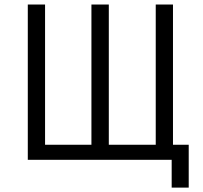

<svg xmlns="http://www.w3.org/2000/svg" viewBox="-20 -710 904 853"><path d="M818.4 123.5H742.7V0H103.5V-689.9H180.2V-66.9H386.2V-689.9H463.4V-66.9H671.9V-689.9H748.5V-66.9H818.4Z"/></svg>

Font: Acari Sans
Style: Regular
Weight: 400
Designer: Alfredo Marco Pradil and Stefan Peev
Foundry: Hanken Design Co.
Version: Version 1.045;February 4, 2021;FontCreator 13.0.0.2655 64-bi